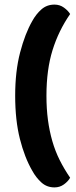

<svg xmlns="http://www.w3.org/2000/svg" viewBox="-20 -749 330 835"><path d="M217 66Q184 66 160.5 45Q137 24 120 -7Q87 -64 66.5 -145Q46 -226 46 -333Q46 -439 67.5 -521Q89 -603 120 -657Q137 -688 160.5 -708.5Q184 -729 217 -729Q240 -729 258 -716Q276 -703 285 -688Q235 -616 208.5 -531Q182 -446 182 -333Q182 -276 188.5 -227.5Q195 -179 207.5 -135.5Q220 -92 239.5 -53Q259 -14 285 24Q276 40 258 53Q240 66 217 66Z"/></svg>

Font: Baloo Bhaina 2
Style: Bold
Weight: 700
Designer: Yesha Goshar, Manish Minz, Shuchita Grover and Ek Type
Foundry: Ek Type
Version: Version 1.640;hotconv 1.0.111;makeotfexe 2.5.65597; ttfautoh